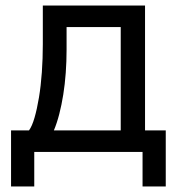

<svg xmlns="http://www.w3.org/2000/svg" viewBox="-20 -550 645 695"><path d="M20 125V-78H85Q96 -93 105 -124Q114 -155 121 -197Q128 -239 131.5 -288.5Q135 -338 135 -390V-530H505V-78H580V125H496V0H104V125ZM175 -78H417V-452H221V-370Q221 -328 218 -286.5Q215 -245 209 -207.5Q203 -170 194.5 -137Q186 -104 175 -78Z"/></svg>

Font: Golos Text VF
Style: Regular
Weight: 400
Designer: A.Korolkova, Vitaly Kuzmin
Foundry: ParaType Ltd
Version: Version 2.003